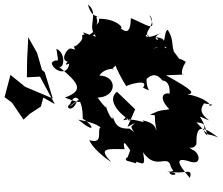

<svg xmlns="http://www.w3.org/2000/svg" viewBox="-88 -792 990 853"><g transform="rotate(-90 406.5 -366.0)"><path d="M289 -256C315 -239 273 -270 273 -276C252 -280 227 -239 261 -285C261 -326 267 -348 324 -362C292 -351 300 -371 362 -391C346 -380 352 -393 399 -427C401 -341 494 -336 497 -419C538 -393 525 -326 525 -364C587 -304 537 -318 624 -362C592 -372 519 -344 449 -299C451 -307 489 -193 443 -225C421 -176 428 -213 482 -209C503 -186 507 -164 475 -139C471 -93 394 -111 416 -107C424 -133 401 -160 347 -108C339 -171 338 -156 323 -194C316 -157 339 -183 252 -165C260 -171 286 -166 298 -228C276 -202 312 -264 298 -314C347 -266 304 -325 296 -282C332 -337 389 -385 425 -341L347 -260L269 -294ZM107 -256C164 -243 127 -330 119 -292C122 -235 71 -209 156 -225C76 -170 144 -120 101 -104C72 -99 72 -71 70 -119C64 -41 41 -107 70 -108C56 -38 91 -3 42 -17C116 -81 130 -74 118 -27C90 44 159 25 167 -6C192 -37 159 -5 192 12C274 11 280 31 222 109C250 41 208 90 289 12C283 79 257 23 231 61C327 41 326 -6 297 70C357 -16 384 91 379 21C365 70 371 108 360 62C363 94 405 36 413 -28C418 4 429 2 498 -123C500 -80 502 -15 502 -50C520 -61 563 -31 558 -35C586 -83 551 -47 603 -88C638 -99 658 -89 700 -115C692 -138 625 -111 617 -181C646 -93 588 -124 644 -138C625 -151 663 -102 667 -170C646 -130 656 -205 687 -144C640 -241 702 -211 667 -197C688 -234 723 -157 766 -197C680 -157 725 -212 752 -279C678 -281 691 -304 707 -325C708 -307 750 -347 749 -419C752 -427 729 -406 718 -447C725 -405 769 -452 759 -419C760 -444 772 -459 813 -470C770 -416 715 -479 670 -433C673 -462 702 -510 680 -484C672 -516 673 -467 627 -525C639 -529 599 -551 605 -473C605 -484 609 -476 695 -436C661 -512 593 -464 617 -546C620 -564 549 -605 559 -541C576 -553 532 -586 550 -553C493 -559 516 -624 553 -631C583 -604 531 -596 616 -610C595 -563 514 -578 540 -603C461 -507 431 -487 399 -572C364 -488 383 -493 406 -483C360 -562 342 -568 383 -519C329 -537 354 -576 370 -549C431 -526 387 -491 305 -493C276 -444 233 -431 301 -513C280 -398 258 -427 270 -399C278 -447 186 -386 210 -464C212 -463 174 -457 112 -366C178 -428 170 -383 170 -307C246 -324 131 -268 170 -280L119 -299ZM401 -840 376 -807 301 -756 327 -728 359 -679 399 -668 370 -617 492 -683 489 -741 566 -740 667 -735 598 -696 522 -674 512 -662 395 -626 447 -749 500 -814 398 -841Z"/></g></svg>

Font: Hussar Lance
Style: Italic
Weight: 700
Foundry: Cannot Into Space Fonts, PlusOne Fonts
Version: Version 2.27